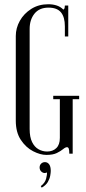

<svg xmlns="http://www.w3.org/2000/svg" viewBox="-20 -725 408 906"><path d="M201.5 88.8Q188.5 95 177.7 86.9Q166.9 78.9 166.9 65.5Q166.9 54.2 174.2 47.1Q181.6 40 192 40Q204 40 211.8 50.2Q219.5 60.5 219.5 81.6Q219.5 89.8 216.9 104.6Q214.2 119.5 205.2 134.6Q196.1 149.6 176.8 160.5L172.5 153.2Q192.5 138 197.6 118.1Q202.8 98.2 201.5 88.8ZM54.5 -554.9Q54.5 -592.6 73.6 -626.8Q92.8 -660.9 127.4 -682.9Q162.1 -705 208.2 -705Q230.2 -705 248.4 -698.8Q266.5 -692.6 279 -679.6Q283.6 -682.2 284.9 -687.4Q286.1 -692.5 286.1 -699H302.1V-552.9H286.1V-600.8Q286.1 -644.4 267.7 -666.7Q249.2 -689 208.9 -689Q165.4 -689 142.6 -660.4Q119.9 -631.8 119.9 -588.6V-115.9Q119.9 -78.1 131.4 -54.7Q143 -31.2 161.9 -20.6Q180.9 -10 202.4 -10Q229.1 -10 245.8 -26.2Q262.4 -42.4 262.4 -74V-257H231.2V-273H353.5V-257H323V0H307Q307 -17.5 304.4 -23.9Q301.8 -30.4 296.2 -30.4Q288.6 -30.4 277.5 -21.1Q266.4 -11.9 248.1 -2.9Q229.9 6 199.1 6Q170 6 136.2 -11.4Q102.4 -28.8 78.4 -64.7Q54.5 -100.6 54.5 -155.6Z"/></svg>

Font: Emberly Black
Style: Regular
Weight: 900
Designer: Rajesh Rajput
Foundry: Rajesh Rajput
Version: Version 1.000